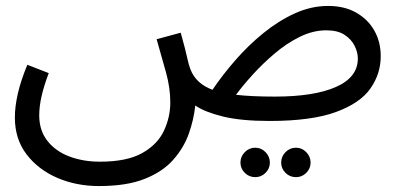

<svg xmlns="http://www.w3.org/2000/svg" viewBox="-20 -394 1346 646"><path d="M313 232Q237 232 173 204.5Q109 177 69.5 125.5Q30 74 30 1Q30 -35 40 -79Q50 -123 72 -176L144 -148Q128 -106 120 -71Q112 -36 112 -6Q112 45 139.5 80Q167 115 213.5 132.5Q260 150 316 150Q407 150 458.5 121Q510 92 531.5 46Q553 0 553 -49Q553 -98 538.5 -150.5Q524 -203 507 -262L588 -284Q604 -227 609.5 -201Q615 -175 621 -160Q640 -112 695 -92Q728 -141 771.5 -191Q815 -241 866 -282.5Q917 -324 972 -349Q1027 -374 1084 -374Q1139 -374 1178.5 -351.5Q1218 -329 1239.5 -291Q1261 -253 1261 -205Q1261 -146 1226.5 -96.5Q1192 -47 1110 -17Q1028 13 887 13Q791 13 730 -2Q669 -17 637 -39Q632 9 615 56.5Q598 104 562.5 144Q527 184 466.5 208Q406 232 313 232ZM1078 -292Q1033 -292 988.5 -270Q944 -248 903.5 -213.5Q863 -179 829.5 -142Q796 -105 774 -75Q801 -72 833.5 -70.5Q866 -69 905 -69Q1037 -69 1110.5 -101.5Q1184 -134 1184 -197Q1184 -218 1173 -240Q1162 -262 1139 -277Q1116 -292 1078 -292ZM976 202Q955 202 940.5 187.5Q926 173 926 153Q926 133 940.5 118Q955 103 976 103Q996 103 1010.5 118Q1025 133 1025 153Q1025 173 1010.5 187.5Q996 202 976 202ZM839 202Q818 202 803.5 187.5Q789 173 789 153Q789 133 803.5 118Q818 103 839 103Q859 103 873.5 118Q888 133 888 153Q888 173 873.5 187.5Q859 202 839 202Z"/></svg>

Font: Noto IKEA Arabic
Style: Regular
Weight: 400
Designer: Monotype Design Team
Foundry: Monotype Imaging Inc.
Version: Version 1.200